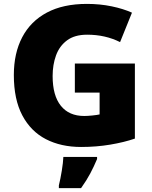

<svg xmlns="http://www.w3.org/2000/svg" viewBox="-20 -744 780 985"><path d="M364 -418H672V-33Q617 -14 545.5 -2Q474 10 396 10Q293 10 215.5 -30Q138 -70 94.5 -152Q51 -234 51 -359Q51 -471 94 -553Q137 -635 220.5 -679.5Q304 -724 426 -724Q493 -724 553 -711.5Q613 -699 657 -679L596 -528Q558 -547 516 -556.5Q474 -566 427 -566Q363 -566 324 -537Q285 -508 267.5 -460Q250 -412 250 -354Q250 -254 292 -201.5Q334 -149 412 -149Q429 -149 453.5 -151.5Q478 -154 491 -157V-269H364ZM478 72Q461 112 443 146Q425 180 396 221H282V207Q290 175 297 132Q304 89 305 61H478Z"/></svg>

Font: Noto Sans Gurmukhi UI Black
Style: Regular
Weight: 900
Designer: Jelle Bosma - Monotype Design Team
Foundry: Monotype Imaging Inc.
Version: Version 2.004; ttfautohint (v1.8.4.7-5d5b)